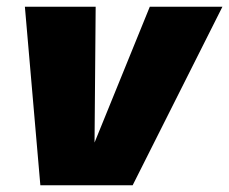

<svg xmlns="http://www.w3.org/2000/svg" viewBox="-20 -551 682 571"><path d="M641.5 -531 374.5 0H100L54 -531H264.5L260.5 -48H229L425.5 -531Z"/></svg>

Font: Epilogue Black
Style: Italic
Weight: 900
Italic angle: -12°
Designer: Tyler Finck
Foundry: Etcetera Type Co
Version: Version 2.111